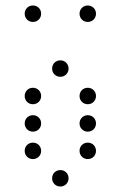

<svg xmlns="http://www.w3.org/2000/svg" viewBox="-20 -700 440 700"><path d="M100 -620C117 -620 130 -633 130 -650C130 -667 117 -680 100 -680C83 -680 70 -667 70 -650C70 -633 83 -620 100 -620ZM300 -620C317 -620 330 -633 330 -650C330 -667 317 -680 300 -680C283 -680 270 -667 270 -650C270 -633 283 -620 300 -620ZM200 -420C217 -420 230 -433 230 -450C230 -467 217 -480 200 -480C183 -480 170 -467 170 -450C170 -433 183 -420 200 -420ZM100 -320C117 -320 130 -333 130 -350C130 -367 117 -380 100 -380C83 -380 70 -367 70 -350C70 -333 83 -320 100 -320ZM300 -320C317 -320 330 -333 330 -350C330 -367 317 -380 300 -380C283 -380 270 -367 270 -350C270 -333 283 -320 300 -320ZM100 -220C117 -220 130 -233 130 -250C130 -267 117 -280 100 -280C83 -280 70 -267 70 -250C70 -233 83 -220 100 -220ZM300 -220C317 -220 330 -233 330 -250C330 -267 317 -280 300 -280C283 -280 270 -267 270 -250C270 -233 283 -220 300 -220ZM100 -120C117 -120 130 -133 130 -150C130 -167 117 -180 100 -180C83 -180 70 -167 70 -150C70 -133 83 -120 100 -120ZM300 -120C317 -120 330 -133 330 -150C330 -167 317 -180 300 -180C283 -180 270 -167 270 -150C270 -133 283 -120 300 -120ZM200 -20C217 -20 230 -33 230 -50C230 -67 217 -80 200 -80C183 -80 170 -67 170 -50C170 -33 183 -20 200 -20Z"/></svg>

Font: TINY 5x3 60
Style: Regular
Weight: 150
Designer: Jack Halten Fahnestock
Foundry: Velvetyne Type Foundry
Version: Version 1.002;hotconv 1.0.109;makeotfexe 2.5.65596